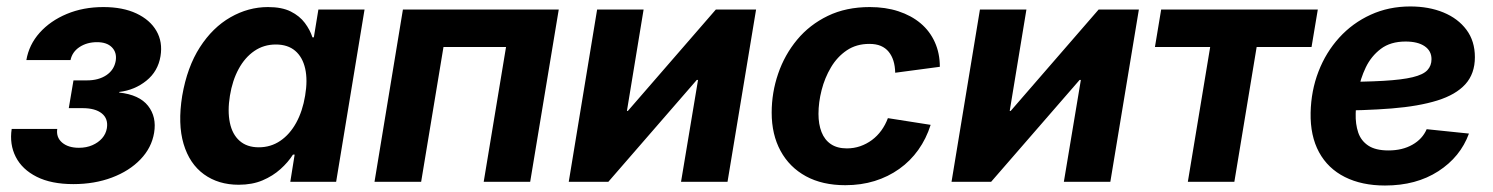

<svg xmlns="http://www.w3.org/2000/svg" viewBox="-20 -569 4673 601"><path d="M209.5 7.3Q140.6 7.3 95 -15.6Q49.3 -38.6 29.3 -77.9Q9.3 -117.2 16.6 -165.5H159.2Q155.3 -139.2 174.3 -122.8Q193.4 -106.4 227.1 -106.4Q250.5 -106.4 269 -114.5Q287.6 -122.6 299.6 -136.2Q311.5 -149.9 314.5 -167.5Q319.3 -197.3 298.8 -213.9Q278.3 -230.5 238.3 -230.5H195.3L210 -317.4H252.4Q288.6 -317.4 313 -333.7Q337.4 -350.1 342.3 -378.9Q346.2 -404.8 330.3 -420.9Q314.5 -437 283.7 -437Q252.4 -437 229.2 -421.9Q206.1 -406.7 200.7 -380.9H62.5Q70.8 -429.2 104.2 -466.6Q137.7 -503.9 189.2 -525.4Q240.7 -546.9 303.7 -546.9Q364.3 -546.9 407 -526.9Q449.7 -506.8 469.7 -472.2Q489.7 -437.5 482.4 -393.1Q474.6 -345.7 438.2 -316.4Q401.9 -287.1 353.5 -281.2L353 -279.3Q416 -272.5 443.4 -237.8Q470.7 -203.1 462.4 -153.3Q454.6 -106.4 419.7 -70.1Q384.8 -33.7 330.3 -13.2Q275.9 7.3 209.5 7.3Z M727.1 9.3Q663.6 9.3 618.4 -23.4Q573.2 -56.2 554.7 -118.4Q536.1 -180.7 550.3 -269Q565.9 -359.4 605.7 -421.1Q645.5 -482.9 701.4 -514.9Q757.3 -546.9 818.8 -546.9Q862.3 -546.9 890.1 -533Q918 -519 934.3 -497.1Q950.7 -475.1 958 -452.1H962.4L976.6 -539.1H1121.1L1032.2 0H888.7L902.3 -85H897Q881.8 -61 857.9 -39.6Q834 -18.1 801.8 -4.4Q769.5 9.3 727.1 9.3ZM790 -107.9Q827.6 -107.9 857.4 -128.2Q887.2 -148.4 907.2 -184.8Q927.2 -221.2 935.1 -269.5Q943.4 -318.4 935.3 -354.2Q927.2 -390.1 904.1 -409.9Q880.9 -429.7 843.3 -429.7Q805.7 -429.7 776.1 -409.4Q746.6 -389.2 727.1 -353.3Q707.5 -317.4 699.7 -269.5Q691.9 -221.7 699.5 -185.1Q707 -148.4 730 -128.2Q752.9 -107.9 790 -107.9Z M1729 -539.1 1639.6 0H1494.1L1564 -421.9H1368.2L1298.3 0H1152.3L1241.2 -539.1Z M2257.3 0H2111.8L2165 -318.8H2161.1L1884.3 0H1760.3L1849.1 -539.1H1994.6L1942.4 -221.7H1945.3L2220.7 -539.1H2346.7Z M2626 10.7Q2554.2 10.7 2502.7 -17.3Q2451.2 -45.4 2423.3 -96.7Q2395.5 -147.9 2395.5 -216.3Q2395.5 -279.3 2415.8 -338.4Q2436 -397.5 2475.1 -444.6Q2514.2 -491.7 2571.3 -519.3Q2628.4 -546.9 2702.6 -546.9Q2752 -546.9 2792.2 -533.7Q2832.5 -520.5 2861.6 -496.1Q2890.6 -471.7 2906.2 -437Q2921.9 -402.3 2921.9 -359.9L2782.2 -341.3Q2781.7 -362.3 2776.6 -378.7Q2771.5 -395 2761.7 -407Q2752 -418.9 2737.1 -425.3Q2722.2 -431.6 2701.2 -431.6Q2660.6 -431.6 2630.6 -411.4Q2600.6 -391.1 2581.1 -358.2Q2561.5 -325.2 2551.8 -286.9Q2542 -248.5 2542 -212.4Q2542 -180.2 2551.5 -155.8Q2561 -131.3 2580.8 -117.9Q2600.6 -104.5 2630.9 -104.5Q2652.8 -104.5 2672.6 -111.3Q2692.4 -118.2 2709.2 -130.6Q2726.1 -143.1 2738.8 -160.6Q2751.5 -178.2 2759.3 -199.2L2893.1 -178.2Q2879.4 -134.8 2854.5 -99.9Q2829.6 -64.9 2794.9 -40.3Q2760.3 -15.6 2717.8 -2.4Q2675.3 10.7 2626 10.7Z M3455.6 0H3310.1L3363.3 -318.8H3359.4L3082.5 0H2958.5L3047.4 -539.1H3192.9L3140.6 -221.7H3143.6L3418.9 -539.1H3544.9Z M3698.2 0 3768.1 -421.9H3595.2L3614.7 -539.1H4105L4085.4 -421.9H3913.6L3843.8 0Z M4315.4 11.7Q4242.7 11.7 4189.7 -14.9Q4136.7 -41.5 4108.9 -92.5Q4081.1 -143.6 4082.5 -216.3Q4084 -285.2 4107.2 -345.2Q4130.4 -405.3 4172.1 -451.2Q4213.9 -497.1 4270.5 -522.9Q4327.1 -548.8 4394.5 -548.8Q4452.6 -548.8 4498.3 -530Q4543.9 -511.2 4570.3 -475.8Q4596.7 -440.4 4596.7 -390.1Q4596.7 -338.4 4566.9 -305.4Q4537.1 -272.5 4479 -254.4Q4420.9 -236.3 4336.2 -229.5Q4251.5 -222.7 4141.6 -222.7L4156.7 -312.5Q4250 -312.5 4309.6 -315.9Q4369.1 -319.3 4402.1 -327.4Q4435.1 -335.4 4448 -349.4Q4460.9 -363.3 4460.9 -383.8Q4460.9 -409.7 4439.5 -424.3Q4418 -439 4379.9 -439Q4332.5 -439 4302.2 -416Q4272 -393.1 4255.1 -357.9Q4238.3 -322.8 4231.2 -283.9Q4224.1 -245.1 4223.6 -212.9Q4222.7 -180.7 4231.4 -154.5Q4240.2 -128.4 4262.9 -113.3Q4285.6 -98.1 4326.2 -98.1Q4369.6 -98.1 4401.1 -116Q4432.6 -133.8 4445.8 -164.6L4578.1 -150.9Q4551.3 -77.6 4482.2 -33Q4413.1 11.7 4315.4 11.7Z"/></svg>

Font: Inter 18pt
Style: Bold Italic
Weight: 700
Italic angle: -9.3988°
Designer: Rasmus Andersson
Foundry: rsms
Version: Version 4.001;git-66647c0bb